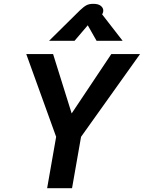

<svg xmlns="http://www.w3.org/2000/svg" viewBox="-20 -982 751 1002"><path d="M273 -268 117 -700H257L354 -390L561 -700H711L403 -268L356 0H226ZM397 -928Q417 -947 431 -954.5Q445 -962 467 -962Q493 -962 506 -951.5Q519 -941 519 -927Q519 -919 516 -913L513 -907L620 -769H484L438 -850L369 -769H236Z"/></svg>

Font: Niramit
Style: Bold Italic
Weight: 700
Italic angle: -10°
Designer: Katatrad Aksorn Co.,Ltd.
Foundry: Cadson Demak Co.,Ltd.
Version: Version 1.001; ttfautohint (v1.6)